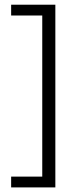

<svg xmlns="http://www.w3.org/2000/svg" viewBox="-20 -696 342 836"><path d="M221 120H28.5V73H164V-628.5H28.5V-675.5H221Z"/></svg>

Font: Anek Tamil Light
Style: Regular
Weight: 300
Designer: Aadarsh Rajan (Tamil), Yesha Goshar (Latin)
Foundry: Ek Type
Version: Version 1.003